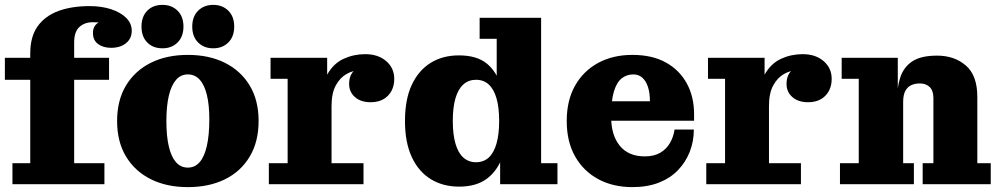

<svg xmlns="http://www.w3.org/2000/svg" viewBox="-20 -755 4101 787"><path d="M31 0V-86H104V-536L284 -582V-86H408V0ZM0 -428V-518H427V-428ZM104 -536Q104 -605 134.5 -647.5Q165 -690 219.5 -710Q274 -730 347 -730L361 -664Q327 -664 305.5 -644.5Q284 -625 284 -581ZM435 -559Q403 -559 382 -574.5Q361 -590 361 -620Q361 -649 383 -662Q405 -675 436 -675L429 -649Q419 -656 402 -660Q385 -664 361 -664L347 -730Q397 -730 436 -717Q475 -704 497.5 -681.5Q520 -659 520 -629Q520 -597 496.5 -578Q473 -559 435 -559Z M750 12Q663 12 598 -20.5Q533 -53 496.5 -113.5Q460 -174 460 -259Q460 -344 496.5 -404.5Q533 -465 598 -497.5Q663 -530 750 -530Q837 -530 902 -497.5Q967 -465 1003.5 -404.5Q1040 -344 1040 -259Q1040 -174 1003.5 -113Q967 -52 902 -20Q837 12 750 12ZM750 -68Q779 -68 798.5 -90.5Q818 -113 828 -157.5Q838 -202 838 -266Q838 -325 828 -366Q818 -407 798.5 -428.5Q779 -450 750 -450Q721 -450 701.5 -427.5Q682 -405 672 -362.5Q662 -320 662 -259Q662 -197 672 -154.5Q682 -112 701.5 -90Q721 -68 750 -68ZM854 -557Q816 -557 792 -581Q768 -605 768 -646Q768 -687 792 -711Q816 -735 854 -735Q892 -735 916 -711Q940 -687 940 -646Q940 -605 916 -581Q892 -557 854 -557ZM646 -557Q607 -557 583.5 -581Q560 -605 560 -646Q560 -687 583.5 -711Q607 -735 646 -735Q684 -735 708 -711Q732 -687 732 -646Q732 -605 708 -581Q684 -557 646 -557Z M1082 0V-86H1159V-432H1089V-518H1321V-336L1339 -340V-86H1470V0ZM1293 -321Q1295 -403 1321 -449Q1347 -495 1388.5 -514Q1430 -533 1477 -533Q1530 -533 1563 -504.5Q1596 -476 1596 -432Q1596 -389 1570 -362.5Q1544 -336 1499 -336Q1459 -336 1435 -357Q1411 -378 1411 -411Q1411 -450 1436.5 -470Q1462 -490 1518 -486L1513 -431Q1509 -448 1494 -457.5Q1479 -467 1456 -467Q1428 -467 1401 -452Q1374 -437 1356.5 -405Q1339 -373 1339 -321Z M1862 10Q1796 10 1746 -20.5Q1696 -51 1668 -111Q1640 -171 1640 -259Q1640 -348 1668 -407.5Q1696 -467 1745.5 -497.5Q1795 -528 1861 -528Q1935 -528 1976 -494Q2017 -460 2034 -399.5Q2051 -339 2051 -260L2061 -258Q2062 -182 2042.5 -121Q2023 -60 1979 -25Q1935 10 1862 10ZM1931 -90Q1962 -90 1983 -109Q2004 -128 2015 -166Q2026 -204 2026 -259Q2026 -315 2015 -352.5Q2004 -390 1983 -409Q1962 -428 1931 -428Q1901 -428 1879.5 -409Q1858 -390 1847 -352.5Q1836 -315 1836 -259Q1836 -204 1847 -166Q1858 -128 1879.5 -109Q1901 -90 1931 -90ZM2030 0V-127L2045 -264L2016 -381V-596H1946V-682H2198V-86H2265V0Z M2572 12Q2493 12 2432.5 -20.5Q2372 -53 2337.5 -113.5Q2303 -174 2303 -259Q2303 -344 2337.5 -404.5Q2372 -465 2432.5 -497.5Q2493 -530 2572 -530L2576 -450Q2549 -450 2528.5 -434Q2508 -418 2496.5 -380.5Q2485 -343 2485 -276Q2485 -201 2520.5 -157.5Q2556 -114 2623 -114Q2661 -114 2686.5 -129Q2712 -144 2726.5 -169.5Q2741 -195 2745 -224H2824Q2824 -176 2807.5 -133.5Q2791 -91 2759.5 -58Q2728 -25 2681 -6.5Q2634 12 2572 12ZM2393 -260V-340H2644L2825 -287V-260ZM2644 -340Q2644 -374 2636 -398.5Q2628 -423 2613 -436.5Q2598 -450 2576 -450L2572 -530Q2654 -530 2710 -498.5Q2766 -467 2795.5 -412.5Q2825 -358 2825 -287Z M2875 0V-86H2952V-432H2882V-518H3114V-336L3132 -340V-86H3263V0ZM3086 -321Q3088 -403 3114 -449Q3140 -495 3181.5 -514Q3223 -533 3270 -533Q3323 -533 3356 -504.5Q3389 -476 3389 -432Q3389 -389 3363 -362.5Q3337 -336 3292 -336Q3252 -336 3228 -357Q3204 -378 3204 -411Q3204 -450 3229.5 -470Q3255 -490 3311 -486L3306 -431Q3302 -448 3287 -457.5Q3272 -467 3249 -467Q3221 -467 3194 -452Q3167 -437 3149.5 -405Q3132 -373 3132 -321Z M3762 0V-86H3806V-353Q3806 -383 3791 -398Q3776 -413 3750 -413Q3732 -413 3716.5 -406.5Q3701 -400 3691.5 -383.5Q3682 -367 3682 -337L3656 -336Q3656 -394 3670 -437Q3684 -480 3719.5 -503.5Q3755 -527 3821 -527Q3892 -527 3939 -486.5Q3986 -446 3986 -358V-86H4041V0ZM3423 0V-86H3500V-432H3430V-518H3660V-359L3682 -363V-86H3726V0Z"/></svg>

Font: Montagu Slab
Style: Bold
Weight: 700
Designer: Florian Karsten
Foundry: Florian Karsten
Version: Version 1.000